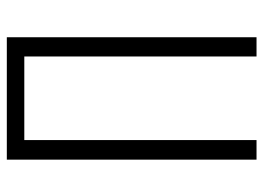

<svg xmlns="http://www.w3.org/2000/svg" viewBox="-122 -632 754 549"><g transform="rotate(-90 254.5 -357.0)"><path d="M73 0H129V-664H368V0H423V-714H73Z"/></g></svg>

Font: Noto Sans Display Condensed Light
Style: Regular
Weight: 300
Width: 3
Designer: Monotype Design Team
Foundry: Monotype Imaging Inc.
Version: Version 1.900